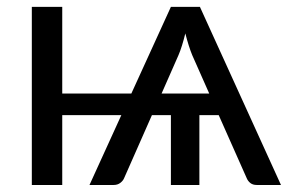

<svg xmlns="http://www.w3.org/2000/svg" viewBox="-20 -526 824 546"><path d="M779 0H710Q699 0 692 -5.5Q685 -11 681.5 -19.5L602 -198.5H547V0H466V-198.5H412L333 -19.5Q330 -12 322.2 -6Q314.5 0 303.5 0H234.5L325 -198.5H157V0H70.5V-506.5H157V-260H353.5L466 -506.5H548.5ZM575 -260 526.5 -369.5Q516.5 -394 507 -431Q502.5 -412.5 497.5 -396.5Q492.5 -380.5 487.5 -369L439.5 -260Z"/></svg>

Font: Lato
Style: Regular
Weight: 400
Designer: Lukasz Dziedzic with Adam Twardoch and Botio Nikoltchev
Foundry: tyPoland Lukasz Dziedzic
Version: Version 2.010; 2014-09-01; http://www.latofonts.com/; ttfaut